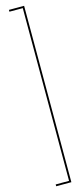

<svg xmlns="http://www.w3.org/2000/svg" viewBox="-148 -775 428 1020"><g transform="rotate(-15 66.0 -265.0)"><path d="M107 220H23.5V210H97V-740H23.5V-750H107Z"/></g></svg>

Font: Imbue 100pt
Style: Bold
Weight: 700
Designer: Tyler Finck
Foundry: Etcetera Type Company
Version: Version 1.102; ttfautohint (v1.8.3)